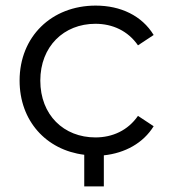

<svg xmlns="http://www.w3.org/2000/svg" viewBox="-20 -551 604 686"><path d="M281 115H351V4C427 -4 492 -40 529 -100L473 -137C437 -85 382 -60 321 -60C208 -60 124 -140 124 -263C124 -385 208 -466 321 -466C382 -466 437 -441 473 -389L529 -426C487 -495 411 -531 322 -531C164 -531 50 -420 50 -263C50 -120 144 -15 281 2Z"/></svg>

Font: Montserrat-Alt1
Style: Regular
Weight: 400
Designer: Differentunic
Foundry: Differentunic
Version: Version 7.222